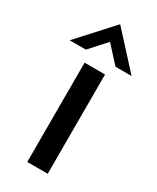

<svg xmlns="http://www.w3.org/2000/svg" viewBox="-209 -761 670 817"><g transform="rotate(30 126.0 -352.5)"><path d="M-25.9 -538.6 126 -705.1 278.3 -538.6H199.2L126 -618.7L53.7 -538.6ZM76.7 0V-487.8H177.2V0Z"/></g></svg>

Font: HK Grotesk SemiBold Legacy
Style: Regular
Weight: 600
Designer: Alfredo Marco Pradil
Foundry: Hanken Design Co.
Version: Version 2.022;PS 002.022;hotconv 1.0.88;makeotf.lib2.5.64775